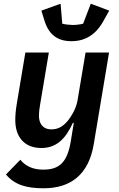

<svg xmlns="http://www.w3.org/2000/svg" viewBox="-20 -798 640 1030"><path d="M214 212C360 212 456 138 483 -25L565 -516H439L396 -260C388 -212 360 -171 346 -153C321 -122 294 -104 256 -104C207 -104 189 -139 189 -176C189 -197 192 -218 195 -236L242 -516H116L71 -247C64 -205 62 -180 62 -153C62 -69 106 -4 202 -4C285 -4 333 -56 371 -139H376L360 -42C341 79 293 112 212 112C161 112 119 96 89 59L12 138C59 194 122 212 214 212ZM363 -577C435 -577 493 -610 534 -684L566 -741L467 -778L426 -671C413 -667 388 -664 370 -664C355 -664 328 -667 314 -671L305 -778L202 -741L218 -689C241 -613 288 -577 363 -577Z"/></svg>

Font: IBM Plex Mono SmBld
Style: Italic
Weight: 600
Italic angle: -9.5°
Monospace: yes
Designer: Mike Abbink, Paul van der Laan, Pieter van Rosmalen
Foundry: Bold Monday
Version: Version 2.004